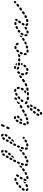

<svg xmlns="http://www.w3.org/2000/svg" viewBox="1568 -2173 919 4099"><g transform="rotate(-90 2027.5 -123.5)"><path d="M318 10Q320 7 321 2Q322 -2 320 -7Q318 -16 310 -20Q302 -25 293 -23Q283 -20 275 -19Q270 -19 266 -17Q262 -15 260 -11Q257 -8 255 -4Q254 1 254 5Q255 10 257 14Q259 17 262 20Q266 23 270 25Q274 26 279 26Q291 25 304 21Q309 20 312 17Q316 14 318 10ZM46 22Q55 18 58 10Q60 6 60 1Q60 -3 58 -7Q57 -12 53 -15Q50 -18 46 -20Q41 -22 38 -25Q33 -33 24 -34Q14 -36 7 -30Q-1 -25 -2 -16Q-4 -7 2 1Q7 8 14 14Q21 19 29 22Q37 25 46 22ZM146 -9Q147 -14 147 -18Q147 -23 145 -27Q143 -31 140 -34Q136 -37 132 -38Q128 -39 123 -39Q119 -39 115 -37Q105 -32 96 -28Q92 -26 88 -23Q85 -20 84 -16Q82 -12 82 -7Q82 -3 84 1Q85 5 89 9Q92 12 96 13Q100 15 105 15Q109 15 113 13Q124 9 135 3Q139 2 142 -2Q144 -5 146 -9ZM402 -49Q400 -53 397 -55Q393 -58 389 -59Q384 -61 380 -60Q376 -59 372 -57Q362 -52 353 -47Q349 -45 346 -42Q343 -38 342 -34Q340 -30 341 -25Q341 -21 343 -17Q347 -9 356 -6Q365 -3 373 -7Q383 -12 394 -18Q402 -23 404 -32Q407 -41 402 -49ZM219 -24Q216 -27 215 -32Q213 -36 214 -40Q215 -52 220 -66Q222 -75 231 -79Q239 -84 248 -81Q252 -79 255 -77Q259 -74 261 -70Q263 -66 263 -61Q264 -57 263 -53Q260 -45 259 -38Q258 -38 257 -37Q248 -33 242 -26Q238 -21 236 -15Q235 -15 235 -15Q234 -15 234 -15Q229 -16 225 -18Q221 -20 219 -24ZM197 -86Q193 -85 190 -82Q181 -76 173 -70Q169 -68 166 -64Q164 -60 163 -56Q162 -51 163 -47Q164 -43 166 -39Q171 -33 178 -30Q185 -28 192 -30Q191 -36 192 -43Q193 -57 198 -73Q200 -80 205 -87Q201 -87 197 -86ZM463 -90Q461 -94 457 -96Q453 -98 449 -99Q444 -100 440 -99Q436 -98 432 -95L429 -93Q421 -88 420 -79Q418 -69 423 -62Q426 -58 430 -56Q433 -53 438 -53Q442 -52 447 -53Q451 -54 455 -56L458 -59Q466 -64 467 -73Q469 -82 463 -90ZM6 -72Q5 -76 5 -81Q6 -85 8 -89Q14 -99 21 -110Q24 -113 27 -116Q31 -118 36 -119Q40 -120 44 -119Q49 -118 52 -115Q60 -110 62 -100Q63 -91 58 -84Q52 -75 47 -67Q45 -62 41 -59Q36 -57 31 -56Q29 -56 27 -57Q23 -57 19 -57Q18 -57 18 -58Q17 -58 16 -58Q13 -60 10 -64Q7 -67 6 -72ZM248 -126Q247 -121 248 -117Q249 -113 252 -109Q255 -105 259 -103Q267 -98 276 -101Q285 -103 289 -111Q292 -115 293 -117Q295 -120 301 -129Q303 -132 304 -137Q305 -141 304 -145Q303 -150 301 -154Q298 -157 295 -160Q287 -165 278 -163Q269 -162 263 -154Q257 -144 255 -141Q253 -138 251 -134Q248 -130 248 -126ZM62 -149Q62 -140 69 -134Q76 -127 85 -127Q94 -127 101 -134Q107 -140 114 -147L116 -149Q123 -156 123 -165Q123 -174 117 -181Q110 -188 101 -188Q91 -188 85 -181L82 -179Q75 -172 68 -165Q62 -159 62 -149ZM304 -214 302 -211Q297 -204 299 -195Q301 -185 309 -180Q317 -175 326 -177Q335 -179 340 -187L342 -190Q349 -201 352 -206Q357 -214 355 -223Q353 -232 345 -237Q341 -239 337 -240Q332 -241 328 -240Q324 -239 320 -236Q316 -233 314 -229Q311 -225 304 -214ZM136 -197Q141 -189 150 -188Q159 -186 167 -191Q176 -197 184 -203Q192 -208 194 -217Q197 -226 192 -234Q187 -242 178 -244Q169 -246 161 -241Q151 -235 141 -228Q133 -223 132 -214Q130 -205 136 -197ZM214 -244Q217 -235 225 -231Q233 -226 242 -228Q252 -231 261 -233Q266 -233 270 -236Q273 -238 276 -242Q279 -245 280 -249Q281 -254 280 -258Q279 -267 271 -273Q264 -278 254 -277Q242 -275 230 -272Q221 -269 217 -261Q212 -253 214 -244Z M668 8Q671 4 671 0Q672 -5 671 -9Q668 -18 660 -23Q652 -27 643 -25Q634 -23 625 -21Q615 -20 610 -12Q605 -5 606 5Q607 9 609 13Q611 17 615 19Q619 22 623 23Q627 24 632 23Q643 21 655 18Q659 17 663 15Q666 12 668 8ZM561 12Q557 11 553 9Q549 7 547 3Q542 -3 539 -10Q535 -18 534 -26Q532 -35 538 -42Q543 -50 552 -52Q561 -53 569 -48Q577 -43 578 -34Q579 -28 582 -24Q584 -22 585 -20Q586 -18 586 -15Q585 -12 584 -9Q583 -3 583 2Q582 4 581 5Q580 6 578 8Q574 10 570 11Q566 13 561 12ZM751 -50Q748 -54 745 -57Q741 -59 737 -61Q733 -62 728 -61Q724 -61 720 -58Q711 -53 702 -49Q694 -44 691 -35Q688 -26 693 -18Q697 -10 706 -7Q715 -4 723 -9Q732 -14 742 -19Q751 -24 753 -33Q755 -42 751 -50ZM808 -90Q806 -94 802 -96Q798 -98 794 -99Q789 -100 785 -99Q781 -98 777 -95H776Q768 -89 767 -80Q765 -71 770 -63Q773 -60 777 -57Q781 -55 785 -54Q789 -53 794 -54Q798 -55 802 -58L803 -59Q811 -64 812 -73Q814 -82 808 -90ZM480 -103Q478 -106 474 -108Q470 -111 466 -112Q461 -112 457 -111Q453 -110 449 -107Q440 -101 432 -95Q424 -90 423 -81Q421 -72 427 -64Q432 -56 441 -55Q450 -53 458 -59Q466 -64 475 -71Q483 -77 484 -86Q486 -95 480 -103ZM560 -75Q569 -73 577 -77Q585 -81 588 -90Q591 -99 594 -109Q596 -114 596 -118Q596 -123 594 -127Q592 -131 588 -134Q585 -137 581 -138Q577 -140 572 -139Q568 -139 564 -137Q560 -135 557 -132Q554 -129 552 -125Q548 -114 545 -104Q542 -95 547 -86Q551 -78 560 -75ZM552 -157Q552 -157 552 -157Q551 -158 551 -158Q545 -165 536 -167Q527 -168 519 -162L503 -149Q496 -143 494 -133Q493 -124 499 -117Q504 -112 510 -109Q517 -107 523 -109Q523 -110 524 -110Q527 -121 531 -132Q534 -140 539 -147Q545 -153 552 -157ZM578 -173Q580 -169 583 -165Q586 -162 590 -160Q598 -156 607 -160Q616 -163 620 -171L628 -191Q632 -199 629 -208Q626 -216 617 -220Q609 -224 600 -221Q591 -218 587 -209L579 -190Q577 -186 577 -181Q577 -177 578 -173ZM628 -242Q636 -237 645 -240Q654 -243 658 -251L668 -270Q672 -278 669 -287Q666 -296 658 -300Q650 -305 641 -302Q632 -299 628 -291L618 -272Q614 -264 617 -255Q620 -246 628 -242ZM750 -340Q747 -343 743 -345Q738 -347 734 -346Q732 -342 730 -338L720 -319Q716 -312 709 -306Q704 -302 699 -300Q699 -298 701 -296Q702 -295 703 -293Q710 -287 719 -287Q728 -286 735 -293L750 -308Q757 -315 757 -324Q757 -333 750 -340ZM659 -335Q660 -330 663 -327Q666 -323 669 -321Q678 -317 687 -319Q696 -322 700 -330L710 -348Q715 -357 712 -366Q710 -375 702 -379Q693 -384 684 -381Q676 -378 671 -370L661 -352Q659 -348 658 -343Q658 -339 659 -335ZM810 -407Q803 -413 794 -412Q784 -411 778 -404Q772 -397 765 -389Q758 -382 759 -373Q759 -363 766 -357Q773 -351 783 -351Q792 -352 798 -359Q806 -367 812 -375Q819 -382 818 -391Q817 -401 810 -407ZM714 -400Q722 -395 731 -397Q740 -400 744 -408L755 -426Q759 -434 757 -443Q755 -452 747 -457Q738 -462 729 -459Q720 -457 716 -449L705 -430Q701 -422 703 -413Q705 -404 714 -400ZM860 -482Q859 -482 859 -482Q859 -482 859 -482Q852 -481 845 -483Q843 -483 842 -483Q838 -482 835 -479Q831 -477 829 -473Q825 -465 819 -456Q814 -449 815 -439Q817 -430 825 -425Q833 -420 842 -422Q851 -424 856 -431Q863 -442 868 -451Q873 -459 870 -468Q868 -477 860 -482ZM758 -478Q762 -475 766 -475Q770 -474 775 -475Q779 -476 783 -479Q786 -482 789 -485Q795 -495 799 -502Q805 -509 803 -519Q802 -528 794 -533Q786 -539 777 -537Q768 -535 763 -528Q757 -520 750 -509Q745 -501 748 -492Q750 -483 758 -478ZM830 -561Q834 -563 838 -563Q843 -563 847 -561Q855 -558 861 -552Q868 -547 873 -539Q878 -531 876 -522Q874 -513 866 -508Q859 -503 850 -505Q840 -507 835 -515Q833 -518 830 -519Q829 -520 827 -520Q826 -521 825 -522Q825 -522 825 -522Q824 -532 819 -539Q817 -541 816 -543Q816 -545 816 -546Q817 -547 817 -549Q819 -553 822 -556Q825 -559 830 -561Z M1013 8Q1016 4 1016 0Q1017 -5 1016 -9Q1013 -18 1005 -23Q997 -27 988 -25Q979 -23 970 -21Q960 -20 955 -12Q950 -5 951 5Q952 9 954 13Q956 17 960 19Q964 22 968 23Q972 24 977 23Q988 21 1000 18Q1004 17 1008 15Q1011 12 1013 8ZM906 12Q902 11 898 9Q894 7 892 3Q887 -3 884 -10Q880 -18 879 -26Q877 -35 883 -42Q888 -50 897 -52Q906 -53 914 -48Q922 -43 923 -34Q924 -28 927 -24Q929 -22 930 -20Q931 -18 931 -15Q930 -12 929 -9Q928 -3 928 2Q927 4 926 5Q925 6 923 8Q919 10 915 11Q911 13 906 12ZM1096 -50Q1093 -54 1090 -57Q1086 -59 1082 -61Q1078 -62 1073 -61Q1069 -61 1065 -58Q1056 -53 1047 -49Q1039 -44 1036 -35Q1033 -26 1038 -18Q1042 -10 1051 -7Q1060 -4 1068 -9Q1077 -14 1087 -19Q1096 -24 1098 -33Q1100 -42 1096 -50ZM1153 -90Q1151 -94 1147 -96Q1143 -98 1139 -99Q1134 -100 1130 -99Q1126 -98 1122 -95H1121Q1113 -89 1112 -80Q1110 -71 1115 -63Q1118 -60 1122 -57Q1126 -55 1130 -54Q1134 -53 1139 -54Q1143 -55 1147 -58L1148 -59Q1156 -64 1157 -73Q1159 -82 1153 -90ZM825 -103Q823 -106 819 -108Q815 -111 811 -112Q806 -112 802 -111Q798 -110 794 -107Q785 -101 777 -95Q769 -90 768 -81Q766 -72 772 -64Q777 -56 786 -55Q795 -53 803 -59Q811 -64 820 -71Q828 -77 829 -86Q831 -95 825 -103ZM905 -75Q914 -73 922 -77Q930 -81 933 -90Q936 -99 939 -109Q941 -114 941 -118Q941 -123 939 -127Q937 -131 933 -134Q930 -137 926 -138Q922 -140 917 -139Q913 -139 909 -137Q905 -135 902 -132Q899 -129 897 -125Q893 -114 890 -104Q887 -95 892 -86Q896 -78 905 -75ZM897 -157Q897 -157 897 -157Q896 -158 896 -158Q890 -165 881 -167Q872 -168 864 -162L848 -149Q841 -143 839 -133Q838 -124 844 -117Q849 -112 855 -109Q862 -107 868 -109Q868 -110 869 -110Q872 -121 876 -132Q879 -140 884 -147Q890 -153 897 -157ZM923 -173Q925 -169 928 -165Q931 -162 935 -160Q943 -156 952 -160Q961 -163 965 -171L973 -191Q977 -199 974 -208Q971 -216 962 -220Q954 -224 945 -221Q936 -218 932 -209L924 -190Q922 -186 922 -181Q922 -177 923 -173ZM973 -242Q981 -237 990 -240Q999 -243 1003 -251L1013 -270Q1017 -278 1014 -287Q1011 -296 1003 -300Q995 -305 986 -302Q977 -299 973 -291L963 -272Q959 -264 962 -255Q965 -246 973 -242ZM1095 -340Q1092 -343 1088 -345Q1083 -347 1079 -346Q1077 -342 1075 -338L1065 -319Q1061 -312 1054 -306Q1049 -302 1044 -300Q1044 -298 1046 -296Q1047 -295 1048 -293Q1055 -287 1064 -287Q1073 -286 1080 -293L1095 -308Q1102 -315 1102 -324Q1102 -333 1095 -340ZM1004 -335Q1005 -330 1008 -327Q1011 -323 1014 -321Q1023 -317 1032 -319Q1041 -322 1045 -330L1055 -348Q1060 -357 1057 -366Q1055 -375 1047 -379Q1038 -384 1029 -381Q1021 -378 1016 -370L1006 -352Q1004 -348 1003 -343Q1003 -339 1004 -335ZM1155 -407Q1148 -413 1139 -412Q1129 -411 1123 -404Q1117 -397 1110 -389Q1103 -382 1104 -373Q1104 -363 1111 -357Q1118 -351 1128 -351Q1137 -352 1143 -359Q1151 -367 1157 -375Q1164 -382 1163 -391Q1162 -401 1155 -407ZM1059 -400Q1067 -395 1076 -397Q1085 -400 1089 -408L1100 -426Q1104 -434 1102 -443Q1100 -452 1092 -457Q1083 -462 1074 -459Q1065 -457 1061 -449L1050 -430Q1046 -422 1048 -413Q1050 -404 1059 -400ZM1205 -482Q1204 -482 1204 -482Q1204 -482 1204 -482Q1197 -481 1190 -483Q1188 -483 1187 -483Q1183 -482 1180 -479Q1176 -477 1174 -473Q1170 -465 1164 -456Q1159 -449 1160 -439Q1162 -430 1170 -425Q1178 -420 1187 -422Q1196 -424 1201 -431Q1208 -442 1213 -451Q1218 -459 1215 -468Q1213 -477 1205 -482ZM1103 -478Q1107 -475 1111 -475Q1115 -474 1120 -475Q1124 -476 1128 -479Q1131 -482 1134 -485Q1140 -495 1144 -502Q1150 -509 1148 -519Q1147 -528 1139 -533Q1131 -539 1122 -537Q1113 -535 1108 -528Q1102 -520 1095 -509Q1090 -501 1093 -492Q1095 -483 1103 -478ZM1175 -561Q1179 -563 1183 -563Q1188 -563 1192 -561Q1200 -558 1206 -552Q1213 -547 1218 -539Q1223 -531 1221 -522Q1219 -513 1211 -508Q1204 -503 1195 -505Q1185 -507 1180 -515Q1178 -518 1175 -519Q1174 -520 1172 -520Q1171 -521 1170 -522Q1170 -522 1170 -522Q1169 -532 1164 -539Q1162 -541 1161 -543Q1161 -545 1161 -546Q1162 -547 1162 -549Q1164 -553 1167 -556Q1170 -559 1175 -561Z M1331 -382Q1339 -378 1348 -381Q1357 -384 1361 -392L1373 -418Q1374 -422 1375 -427Q1375 -431 1373 -435Q1372 -440 1369 -443Q1366 -446 1362 -448Q1358 -450 1353 -450Q1349 -450 1344 -449Q1340 -447 1337 -444Q1334 -441 1332 -437L1320 -412Q1316 -403 1319 -394Q1322 -386 1331 -382ZM1367 -498Q1369 -494 1372 -491Q1375 -487 1379 -485Q1383 -484 1388 -483Q1392 -483 1396 -485Q1401 -486 1404 -489Q1407 -492 1409 -496L1425 -531Q1427 -536 1427 -540Q1428 -544 1426 -549Q1425 -553 1422 -556Q1419 -559 1415 -561Q1406 -565 1397 -562Q1389 -559 1385 -550L1368 -515Q1366 -511 1366 -507Q1366 -502 1367 -498Z M1483 22Q1489 15 1488 5Q1488 1 1486 -3Q1484 -7 1481 -10Q1477 -13 1473 -14Q1469 -16 1464 -15Q1457 -15 1452 -15Q1450 -15 1449 -15Q1445 -15 1440 -14Q1436 -13 1432 -11Q1429 -8 1426 -4Q1424 0 1424 4Q1422 13 1428 21Q1433 28 1442 30Q1447 30 1452 30Q1459 30 1468 30Q1477 29 1483 22ZM1574 -16Q1572 -21 1569 -24Q1567 -28 1563 -30Q1559 -32 1554 -32Q1550 -33 1546 -31Q1536 -29 1527 -26Q1523 -25 1519 -22Q1515 -20 1513 -16Q1511 -12 1510 -8Q1510 -3 1511 1Q1512 5 1515 9Q1517 13 1521 15Q1525 17 1529 18Q1534 18 1538 17Q1548 15 1558 12Q1567 9 1572 1Q1576 -7 1574 -16ZM1654 -52Q1652 -56 1648 -59Q1645 -62 1641 -64Q1636 -65 1632 -65Q1628 -64 1624 -62Q1615 -58 1606 -54Q1598 -50 1594 -41Q1591 -33 1595 -24Q1597 -20 1600 -17Q1603 -14 1607 -12Q1612 -11 1616 -11Q1621 -11 1625 -13Q1634 -17 1644 -22Q1652 -26 1655 -35Q1658 -44 1654 -52ZM1401 -52Q1403 -62 1406 -73Q1408 -82 1416 -87Q1424 -92 1433 -89Q1438 -88 1441 -85Q1445 -83 1447 -79Q1449 -75 1450 -70Q1450 -66 1449 -62Q1447 -52 1445 -44Q1445 -42 1444 -41Q1444 -39 1443 -37Q1439 -37 1435 -36Q1426 -34 1419 -29Q1418 -28 1416 -26Q1413 -28 1410 -30Q1407 -32 1405 -35Q1402 -38 1401 -43Q1400 -47 1401 -52ZM1714 -73Q1715 -78 1714 -82Q1713 -86 1710 -90Q1705 -98 1696 -99Q1687 -101 1679 -95Q1675 -93 1673 -89Q1670 -85 1670 -81Q1669 -76 1670 -72Q1671 -68 1673 -64Q1679 -56 1688 -55Q1697 -53 1705 -58V-59Q1709 -61 1711 -65Q1713 -69 1714 -73ZM1526 -163Q1531 -162 1535 -160Q1538 -158 1541 -154Q1547 -147 1546 -138Q1544 -128 1537 -123Q1529 -117 1520 -110Q1514 -106 1506 -106Q1498 -107 1492 -112Q1492 -112 1492 -112Q1496 -121 1500 -130Q1504 -137 1505 -146Q1505 -150 1504 -154Q1507 -156 1510 -158Q1513 -161 1517 -162Q1522 -163 1526 -163ZM1430 -123Q1432 -119 1435 -116Q1438 -112 1442 -110Q1450 -107 1459 -110Q1468 -113 1472 -122Q1476 -130 1480 -139Q1484 -148 1481 -157Q1478 -165 1470 -169Q1466 -171 1461 -172Q1457 -172 1452 -171Q1448 -169 1445 -166Q1441 -163 1440 -159Q1435 -149 1431 -140Q1429 -136 1429 -132Q1429 -127 1430 -123ZM1597 -221Q1594 -220 1590 -218Q1581 -215 1572 -216Q1569 -216 1567 -216Q1567 -216 1566 -216Q1566 -215 1566 -214Q1562 -208 1556 -201Q1550 -194 1551 -184Q1551 -175 1558 -169Q1566 -163 1575 -164Q1584 -165 1590 -172Q1598 -182 1604 -191Q1609 -199 1607 -208Q1605 -216 1597 -221ZM1469 -204Q1470 -199 1473 -196Q1476 -192 1479 -190Q1487 -185 1497 -187Q1506 -190 1510 -198Q1515 -206 1520 -213Q1526 -220 1524 -230Q1523 -239 1515 -244Q1508 -250 1499 -248Q1489 -247 1484 -239Q1478 -231 1472 -221Q1469 -217 1469 -213Q1468 -208 1469 -204ZM1538 -279Q1541 -282 1545 -284Q1549 -286 1554 -287Q1557 -287 1560 -287Q1566 -287 1573 -285Q1579 -284 1585 -281Q1593 -277 1597 -268Q1600 -259 1596 -251Q1594 -247 1590 -244Q1587 -241 1583 -239Q1578 -238 1574 -238Q1570 -239 1566 -240Q1563 -242 1560 -242Q1559 -242 1558 -242Q1554 -241 1550 -242Q1546 -244 1543 -246Q1541 -248 1540 -250Q1537 -254 1534 -258Q1534 -259 1534 -260Q1533 -261 1533 -262Q1533 -267 1534 -271Q1535 -275 1538 -279Z M1653 271Q1652 271 1652 270Q1648 273 1644 275Q1636 279 1627 280Q1627 281 1626 282Q1625 284 1625 285Q1623 289 1624 294Q1624 298 1626 302Q1628 306 1632 309Q1635 312 1639 314Q1647 316 1654 316Q1664 316 1676 312Q1684 308 1688 299Q1692 291 1688 282Q1686 278 1683 275Q1680 272 1676 270Q1672 268 1667 268Q1663 268 1659 270Q1656 271 1654 271Q1654 271 1653 271Q1653 271 1653 271ZM1704 263Q1708 266 1712 267Q1716 268 1721 268Q1725 267 1729 265Q1733 263 1736 260Q1743 251 1750 242Q1755 234 1754 225Q1752 216 1745 210Q1741 207 1737 206Q1732 205 1728 206Q1724 207 1720 209Q1716 211 1713 215Q1707 224 1701 231Q1695 239 1696 248Q1697 257 1704 263ZM1644 195Q1640 193 1636 193Q1631 192 1627 194Q1623 195 1619 198Q1616 201 1614 205Q1607 217 1603 227Q1600 236 1604 245Q1608 253 1617 256Q1626 259 1634 255Q1643 251 1646 242Q1648 235 1653 226Q1658 218 1655 209Q1652 200 1644 195ZM1747 176Q1749 180 1751 184Q1754 188 1758 190Q1766 195 1775 192Q1784 190 1789 182Q1794 173 1800 163Q1804 155 1802 146Q1799 137 1791 133Q1783 128 1774 130Q1765 133 1761 141Q1755 150 1750 159Q1748 163 1747 167Q1746 172 1747 176ZM1702 126Q1695 119 1686 120Q1676 121 1670 128Q1663 137 1656 145Q1653 148 1652 152Q1650 157 1651 161Q1651 166 1653 170Q1655 173 1659 176Q1666 182 1675 181Q1685 180 1691 173Q1697 166 1704 157Q1710 150 1710 141Q1709 132 1702 126ZM1793 81 1799 71Q1807 70 1815 67Q1822 63 1828 57L1833 52Q1833 52 1833 52Q1834 52 1834 52Q1842 57 1845 66Q1848 74 1843 83L1833 102Q1831 106 1828 109Q1824 112 1820 113Q1816 114 1811 114Q1807 114 1803 111Q1797 108 1794 103Q1791 97 1791 90Q1792 86 1793 82Q1793 82 1793 82Q1793 81 1793 81ZM1764 59Q1757 53 1748 53Q1738 54 1732 60L1717 76Q1711 83 1711 92Q1711 102 1718 108Q1725 114 1734 114Q1744 114 1750 107L1765 91Q1771 84 1771 75Q1770 66 1764 59ZM1833 10Q1833 5 1831 1Q1829 -3 1826 -6Q1819 -13 1810 -12Q1801 -12 1794 -5L1780 10Q1773 17 1773 26Q1774 36 1780 42Q1787 48 1796 48Q1806 48 1812 41L1827 26Q1830 22 1832 18Q1833 14 1833 10ZM2105 26Q2108 23 2109 19Q2111 15 2111 10Q2110 1 2103 -5Q2096 -12 2087 -11Q2075 -11 2062 -10Q2052 -10 2046 -3Q2040 4 2040 13Q2040 17 2042 21Q2044 26 2047 29Q2050 32 2054 33Q2058 35 2063 35Q2077 34 2089 34Q2094 34 2098 32Q2102 30 2105 26ZM2004 29Q2007 26 2009 22Q2011 18 2011 13Q2012 4 2006 -3Q2000 -10 1991 -11Q1978 -12 1967 -14Q1958 -15 1950 -10Q1943 -4 1941 5Q1940 9 1941 14Q1942 18 1945 22Q1948 25 1951 28Q1955 30 1960 31Q1973 33 1987 34Q1992 34 1996 33Q2000 32 2004 29ZM2205 11Q2208 8 2209 3Q2209 -1 2208 -5Q2208 -10 2205 -14Q2202 -17 2199 -20Q2195 -22 2190 -23Q2186 -24 2182 -23Q2170 -20 2158 -18Q2153 -17 2149 -15Q2146 -13 2143 -9Q2140 -5 2139 -1Q2138 3 2139 8Q2140 17 2148 22Q2155 28 2165 26Q2178 24 2191 21Q2196 20 2199 18Q2203 15 2205 11ZM1899 7Q1904 6 1907 3Q1911 1 1913 -3Q1918 -11 1916 -20Q1914 -29 1906 -34Q1897 -40 1890 -47Q1887 -50 1883 -52Q1879 -53 1874 -53Q1870 -54 1866 -52Q1862 -50 1858 -47Q1852 -41 1852 -31Q1851 -22 1858 -15Q1868 -4 1882 4Q1886 6 1891 7Q1895 8 1899 7ZM2301 -27Q2302 -31 2302 -36Q2302 -40 2300 -44Q2296 -52 2287 -55Q2278 -58 2270 -54Q2258 -48 2247 -44Q2243 -42 2240 -39Q2237 -35 2235 -31Q2234 -27 2234 -23Q2234 -18 2236 -14Q2239 -5 2248 -2Q2257 1 2265 -2Q2278 -8 2290 -14Q2294 -16 2297 -19Q2300 -23 2301 -27ZM2086 -34Q2086 -39 2088 -43Q2091 -48 2095 -51Q2103 -57 2110 -63Q2117 -69 2126 -69Q2136 -68 2142 -61Q2146 -57 2147 -50Q2148 -44 2146 -38Q2142 -37 2138 -35Q2130 -30 2125 -22Q2123 -20 2122 -18Q2120 -20 2118 -22Q2111 -28 2103 -31Q2094 -34 2086 -34ZM2372 -73Q2373 -77 2372 -82Q2371 -86 2368 -90Q2363 -97 2354 -99Q2345 -101 2337 -95L2330 -90Q2326 -88 2324 -84Q2321 -80 2320 -76Q2320 -71 2320 -67Q2321 -63 2324 -59Q2329 -51 2338 -50Q2348 -48 2355 -53L2363 -59Q2367 -61 2369 -65Q2371 -69 2372 -73ZM1740 -83Q1741 -87 1741 -92Q1741 -96 1739 -100Q1734 -109 1726 -112Q1717 -115 1708 -110L1682 -97Q1678 -95 1675 -92Q1672 -88 1671 -84Q1669 -80 1670 -75Q1670 -71 1672 -67Q1676 -59 1685 -56Q1694 -53 1702 -57L1729 -70Q1733 -72 1736 -76Q1738 -79 1740 -83ZM2148 -94Q2149 -90 2151 -86Q2154 -82 2158 -80Q2165 -75 2175 -77Q2184 -78 2189 -86Q2195 -96 2201 -106Q2205 -115 2203 -123Q2200 -132 2192 -137Q2188 -139 2183 -139Q2179 -140 2175 -139Q2170 -137 2167 -134Q2163 -132 2161 -128Q2157 -119 2151 -111Q2149 -107 2148 -103Q2147 -98 2148 -94ZM1950 -105 1951 -107Q1954 -110 1956 -114Q1957 -118 1957 -123Q1957 -127 1955 -131Q1953 -135 1950 -138Q1943 -145 1934 -144Q1924 -144 1918 -137L1916 -135L1904 -121Q1897 -114 1898 -105Q1898 -96 1905 -89Q1912 -83 1921 -83Q1931 -84 1937 -91ZM1832 -152Q1827 -160 1818 -163Q1809 -165 1801 -160Q1789 -153 1776 -146Q1768 -141 1765 -132Q1763 -124 1767 -115Q1772 -107 1781 -105Q1789 -102 1798 -107Q1811 -114 1824 -121Q1832 -126 1834 -135Q1837 -144 1832 -152ZM2021 -184Q2022 -189 2020 -193Q2019 -197 2016 -200Q2010 -207 2000 -208Q1991 -209 1984 -202Q1976 -195 1968 -187Q1961 -181 1961 -172Q1960 -162 1967 -156Q1970 -152 1974 -151Q1978 -149 1982 -149Q1987 -148 1991 -150Q1995 -152 1998 -155Q2006 -162 2014 -169Q2017 -172 2019 -176Q2021 -180 2021 -184ZM1919 -214Q1913 -220 1905 -221Q1896 -222 1889 -217Q1877 -209 1865 -200Q1858 -195 1856 -186Q1854 -177 1859 -169Q1864 -163 1871 -160Q1878 -158 1886 -161Q1887 -167 1889 -172L1898 -192Q1901 -200 1907 -206Q1913 -211 1919 -214ZM2201 -160Q2210 -160 2217 -167Q2223 -173 2223 -183Q2223 -196 2221 -208Q2220 -213 2217 -216Q2215 -220 2211 -223Q2207 -225 2203 -226Q2199 -227 2194 -226Q2185 -224 2180 -216Q2175 -208 2177 -199Q2178 -191 2178 -182Q2178 -173 2185 -166Q2192 -160 2201 -160ZM2092 -249Q2090 -253 2086 -256Q2083 -259 2078 -260Q2074 -261 2070 -261Q2065 -260 2061 -258Q2052 -253 2041 -246Q2038 -244 2035 -240Q2033 -237 2032 -232Q2031 -228 2032 -223Q2032 -219 2035 -215Q2037 -212 2041 -209Q2045 -206 2049 -206Q2053 -205 2058 -205Q2062 -206 2066 -209Q2075 -214 2083 -219Q2091 -223 2094 -232Q2096 -241 2092 -249ZM1947 -246 1956 -265Q1959 -274 1968 -277Q1977 -280 1985 -276Q1994 -273 1997 -264Q2000 -255 1996 -247L1989 -229Q1986 -229 1984 -228Q1976 -225 1969 -219Q1966 -217 1964 -214Q1962 -214 1961 -215Q1959 -215 1958 -216Q1949 -220 1946 -229Q1943 -237 1947 -246ZM2138 -237H2137Q2128 -237 2121 -243Q2115 -250 2115 -259Q2115 -269 2121 -275Q2128 -282 2137 -282H2138Q2153 -282 2166 -277Q2175 -274 2179 -266Q2183 -257 2180 -249Q2179 -247 2178 -246Q2178 -244 2177 -243Q2175 -242 2174 -242Q2170 -239 2166 -235Q2162 -234 2159 -234Q2155 -234 2151 -235Q2145 -237 2138 -237Z M2626 -14Q2624 -18 2621 -21Q2618 -24 2613 -26Q2609 -27 2605 -27Q2600 -27 2596 -25Q2588 -22 2580 -20Q2575 -19 2572 -16Q2568 -13 2566 -10Q2563 -6 2563 -1Q2562 3 2563 7Q2565 16 2573 21Q2581 26 2590 24Q2602 21 2614 16Q2623 12 2626 4Q2630 -5 2626 -14ZM2522 13Q2518 13 2513 12Q2509 11 2505 8Q2494 0 2486 -12Q2480 -20 2482 -29Q2483 -38 2491 -44Q2495 -46 2499 -47Q2503 -48 2508 -47Q2512 -47 2516 -44Q2520 -42 2522 -38Q2527 -32 2532 -28Q2537 -24 2539 -20Q2541 -15 2541 -10Q2541 -7 2540 -4Q2540 -3 2540 -2Q2539 0 2539 1Q2538 3 2537 4Q2534 7 2530 10Q2526 12 2522 13ZM2697 -64Q2697 -69 2694 -73Q2692 -77 2689 -79Q2681 -85 2672 -84Q2663 -83 2657 -75Q2651 -68 2644 -61Q2638 -54 2638 -44Q2639 -35 2645 -29Q2649 -26 2653 -24Q2657 -22 2661 -23Q2666 -23 2670 -25Q2674 -26 2677 -30Q2685 -38 2693 -48Q2695 -51 2696 -56Q2698 -60 2697 -64ZM2390 -105Q2388 -109 2384 -111Q2380 -114 2376 -114Q2371 -115 2367 -114Q2362 -113 2359 -111L2337 -95Q2333 -93 2331 -89Q2329 -85 2328 -81Q2327 -76 2328 -72Q2329 -68 2332 -64Q2337 -56 2346 -55Q2355 -53 2363 -59L2385 -74Q2392 -79 2394 -88Q2395 -97 2390 -105ZM2468 -94Q2470 -106 2472 -118Q2474 -127 2482 -132Q2490 -137 2499 -135Q2508 -133 2513 -125Q2518 -117 2516 -108Q2514 -98 2513 -89Q2513 -84 2511 -81Q2508 -77 2505 -74Q2503 -72 2501 -71Q2498 -70 2496 -69Q2495 -69 2495 -69Q2493 -69 2491 -69Q2490 -69 2488 -69Q2479 -70 2473 -77Q2467 -84 2468 -94ZM2718 -102Q2713 -100 2709 -99Q2705 -99 2700 -101Q2692 -104 2688 -112Q2683 -121 2687 -129Q2688 -133 2689 -136Q2690 -135 2692 -135Q2703 -134 2715 -132Q2723 -132 2732 -134Q2733 -135 2735 -135Q2733 -125 2729 -114Q2728 -110 2725 -107Q2722 -104 2718 -102ZM2470 -151Q2473 -152 2476 -154Q2475 -156 2474 -159Q2473 -161 2472 -164Q2466 -171 2457 -173Q2448 -174 2440 -169L2419 -153Q2411 -148 2410 -139Q2408 -129 2414 -122Q2416 -118 2420 -116Q2424 -113 2428 -113Q2433 -112 2437 -113Q2441 -114 2445 -117L2450 -120Q2450 -121 2450 -123Q2452 -131 2457 -138Q2462 -146 2470 -151ZM2897 -155Q2900 -158 2902 -162Q2903 -166 2904 -171Q2904 -180 2897 -187Q2890 -193 2881 -193L2879 -194Q2874 -194 2870 -192Q2866 -190 2863 -187Q2860 -184 2858 -180Q2856 -176 2856 -171Q2856 -167 2858 -162Q2860 -158 2863 -155Q2866 -152 2870 -150Q2874 -149 2879 -149H2881Q2885 -148 2890 -150Q2894 -152 2897 -155ZM2825 -156Q2828 -159 2830 -163Q2832 -167 2832 -171Q2833 -181 2826 -187Q2820 -194 2811 -194L2789 -195Q2784 -195 2780 -194Q2776 -192 2773 -189Q2770 -186 2768 -182Q2766 -178 2766 -173Q2765 -164 2772 -157Q2778 -151 2787 -150L2809 -149Q2814 -149 2818 -151Q2822 -152 2825 -156ZM2509 -157Q2517 -152 2526 -154Q2535 -156 2540 -164Q2545 -172 2551 -179Q2557 -186 2556 -196Q2555 -205 2548 -211Q2541 -217 2532 -216Q2522 -215 2517 -208Q2509 -198 2502 -188Q2497 -180 2499 -171Q2501 -162 2509 -157ZM2742 -175Q2742 -179 2741 -184Q2739 -188 2737 -192Q2734 -195 2730 -197Q2726 -199 2721 -200Q2711 -201 2701 -202Q2696 -203 2692 -201Q2688 -200 2684 -198Q2680 -195 2678 -191Q2676 -187 2675 -183Q2674 -173 2680 -166Q2686 -159 2695 -157Q2705 -156 2717 -155Q2726 -154 2733 -160Q2741 -166 2742 -175ZM2639 -174Q2644 -176 2647 -179Q2650 -183 2651 -187Q2655 -195 2651 -204Q2647 -212 2639 -216Q2630 -219 2625 -223Q2617 -229 2608 -227Q2599 -226 2593 -218Q2588 -211 2589 -202Q2591 -192 2598 -187Q2608 -180 2622 -174Q2626 -172 2631 -172Q2635 -172 2639 -174ZM2687 -246Q2688 -247 2689 -248Q2690 -248 2691 -249Q2699 -254 2708 -252Q2717 -250 2722 -242Q2729 -232 2733 -220Q2729 -222 2724 -222Q2713 -223 2704 -224Q2695 -225 2687 -223Q2684 -223 2682 -222Q2681 -225 2681 -228Q2680 -230 2681 -233Q2685 -238 2687 -245Q2687 -245 2687 -246ZM2617 -279Q2629 -282 2644 -282Q2653 -283 2660 -276Q2667 -270 2667 -261Q2667 -251 2661 -245Q2655 -238 2645 -237Q2640 -239 2638 -241Q2631 -246 2623 -248Q2614 -251 2605 -249Q2603 -249 2602 -249Q2602 -249 2602 -250Q2602 -250 2601 -251Q2599 -260 2604 -268Q2608 -276 2617 -279Z M3012 21Q3015 18 3017 14Q3019 10 3019 6Q3019 -4 3012 -10Q3006 -17 2996 -17Q2987 -17 2978 -18Q2974 -19 2970 -18Q2965 -17 2962 -14Q2958 -11 2956 -7Q2954 -4 2953 1Q2952 10 2957 18Q2963 25 2972 26Q2983 28 2996 28Q3001 28 3005 26Q3009 25 3012 21ZM3104 -1Q3106 -5 3106 -9Q3107 -14 3106 -18Q3103 -27 3095 -31Q3086 -36 3078 -33Q3068 -30 3058 -28Q3049 -25 3044 -17Q3040 -9 3042 0Q3043 4 3046 8Q3048 11 3052 13Q3056 16 3061 16Q3065 17 3069 16Q3080 13 3090 10Q3095 9 3098 6Q3102 3 3104 -1ZM2901 -27Q2898 -39 2898 -53V-54Q2898 -59 2900 -63Q2901 -67 2904 -70Q2908 -73 2912 -75Q2916 -77 2920 -77Q2925 -77 2929 -75Q2933 -73 2936 -70Q2939 -67 2941 -63Q2943 -58 2943 -54V-53Q2943 -45 2944 -40Q2945 -37 2945 -34Q2945 -32 2945 -29Q2940 -24 2936 -18Q2935 -16 2934 -14Q2933 -13 2932 -13Q2930 -12 2929 -12Q2920 -9 2912 -14Q2904 -18 2901 -27ZM3188 -53Q3184 -61 3175 -64Q3167 -67 3158 -63Q3149 -59 3140 -55Q3136 -54 3133 -50Q3129 -47 3128 -43Q3126 -39 3126 -35Q3126 -30 3128 -26Q3129 -22 3133 -19Q3136 -15 3140 -14Q3144 -12 3149 -12Q3153 -12 3157 -14Q3167 -18 3177 -23Q3186 -27 3189 -35Q3192 -44 3188 -53ZM3250 -73Q3251 -77 3250 -82Q3249 -86 3246 -90Q3241 -98 3232 -99Q3223 -101 3215 -95Q3207 -90 3205 -81Q3204 -71 3209 -64Q3212 -60 3215 -58Q3219 -55 3223 -54Q3228 -54 3232 -55Q3237 -56 3240 -58L3241 -59Q3245 -61 3247 -65Q3249 -69 3250 -73ZM2928 -99Q2932 -98 2937 -98Q2941 -98 2945 -100Q2950 -101 2953 -104Q2956 -108 2958 -112Q2961 -121 2965 -130Q2970 -138 2966 -147Q2963 -156 2955 -160Q2947 -164 2938 -161Q2929 -158 2925 -149Q2920 -139 2916 -129Q2912 -120 2916 -111Q2920 -103 2928 -99ZM2928 -181Q2928 -181 2928 -181Q2928 -181 2928 -181Q2925 -190 2917 -195Q2909 -199 2900 -196Q2890 -194 2881 -194Q2872 -193 2865 -187Q2859 -180 2859 -171Q2859 -162 2865 -155Q2872 -149 2881 -149Q2891 -149 2901 -150Q2903 -155 2905 -159Q2908 -167 2915 -173Q2921 -178 2928 -181ZM2959 -195Q2959 -191 2962 -187Q2964 -183 2967 -180Q2975 -174 2984 -175Q2993 -176 2999 -183Q3005 -191 3011 -198Q3018 -204 3018 -214Q3018 -223 3011 -229Q3004 -236 2995 -236Q2986 -236 2979 -229Q2971 -221 2964 -212Q2961 -208 2960 -204Q2959 -200 2959 -195ZM3136 -249Q3140 -248 3144 -245Q3148 -243 3150 -239Q3154 -234 3157 -228Q3159 -224 3161 -220Q3162 -219 3162 -219Q3166 -211 3164 -203Q3162 -194 3154 -189Q3147 -184 3138 -186Q3128 -188 3123 -196Q3122 -197 3121 -201Q3119 -204 3118 -206Q3116 -210 3113 -213Q3111 -217 3110 -220Q3109 -224 3109 -228Q3114 -234 3116 -241Q3116 -242 3116 -243Q3117 -243 3117 -244Q3118 -244 3119 -245Q3122 -247 3127 -248Q3131 -249 3136 -249ZM3032 -261Q3030 -257 3030 -252Q3029 -248 3031 -244Q3033 -235 3042 -230Q3050 -226 3059 -229Q3067 -231 3074 -232Q3084 -232 3090 -239Q3096 -246 3095 -256Q3095 -265 3087 -271Q3080 -277 3071 -277Q3058 -276 3046 -272Q3041 -270 3038 -268Q3034 -265 3032 -261Z M3424 15Q3427 11 3427 6Q3428 2 3427 -2Q3424 -11 3416 -16Q3408 -21 3399 -19Q3390 -16 3382 -16Q3373 -15 3367 -8Q3361 0 3362 9Q3362 13 3364 17Q3366 21 3370 24Q3373 27 3377 28Q3382 30 3386 29Q3398 28 3410 25Q3415 24 3418 21Q3422 18 3424 15ZM3671 -12Q3669 -16 3667 -20Q3664 -23 3660 -25Q3656 -28 3651 -28Q3647 -28 3643 -27Q3633 -24 3624 -22Q3619 -21 3616 -18Q3612 -16 3610 -12Q3607 -8 3606 -4Q3606 1 3607 5Q3609 14 3617 19Q3624 24 3634 22Q3644 19 3656 16Q3665 13 3669 5Q3673 -3 3671 -12ZM3560 21Q3564 21 3569 20Q3573 18 3576 15Q3579 12 3581 8Q3585 0 3582 -9Q3579 -18 3570 -22Q3566 -24 3564 -27Q3562 -30 3558 -33Q3554 -36 3550 -37Q3546 -38 3541 -37Q3537 -36 3533 -34Q3525 -29 3523 -20Q3521 -11 3526 -3Q3530 4 3537 10Q3544 16 3551 19Q3556 21 3560 21ZM3315 2Q3311 0 3309 -4Q3306 -7 3304 -12Q3302 -22 3302 -34Q3302 -37 3302 -40Q3302 -49 3309 -56Q3316 -62 3325 -62Q3334 -61 3341 -54Q3347 -47 3347 -38Q3347 -36 3347 -34Q3347 -28 3348 -24Q3348 -23 3348 -22Q3348 -22 3348 -21Q3343 -14 3341 -6Q3340 -3 3339 0Q3338 1 3336 2Q3334 3 3332 4Q3328 5 3324 4Q3319 4 3315 2ZM3462 -3Q3453 -5 3448 -13Q3446 -17 3445 -21Q3444 -26 3445 -30Q3446 -34 3449 -38Q3451 -42 3455 -44Q3463 -49 3472 -55Q3475 -58 3480 -59Q3484 -60 3488 -60Q3493 -59 3497 -57Q3500 -54 3503 -51Q3505 -48 3506 -45Q3507 -42 3507 -39Q3503 -33 3501 -25Q3501 -23 3500 -21Q3500 -20 3499 -20Q3499 -20 3498 -19Q3489 -12 3479 -6Q3472 -1 3462 -3ZM3752 -51Q3750 -55 3747 -58Q3743 -60 3739 -62Q3735 -63 3730 -63Q3726 -62 3722 -60Q3713 -55 3703 -51Q3699 -49 3696 -46Q3693 -43 3692 -38Q3690 -34 3691 -30Q3691 -25 3693 -21Q3697 -13 3706 -10Q3714 -6 3723 -10Q3733 -15 3743 -20Q3751 -25 3754 -34Q3756 -42 3752 -51ZM3815 -73Q3816 -78 3815 -82Q3814 -86 3811 -90Q3806 -98 3797 -99Q3788 -101 3780 -95L3778 -94Q3775 -92 3772 -88Q3770 -84 3769 -80Q3768 -75 3769 -71Q3770 -66 3773 -63Q3778 -55 3787 -54Q3796 -52 3804 -57L3806 -59Q3810 -61 3812 -65Q3814 -69 3815 -73ZM3246 -62 3258 -71Q3266 -76 3268 -85Q3269 -94 3264 -102Q3259 -110 3250 -111Q3241 -113 3233 -108L3221 -99L3215 -95Q3208 -90 3206 -81Q3204 -72 3210 -64Q3212 -60 3216 -58Q3220 -56 3224 -55Q3228 -54 3233 -55Q3237 -56 3241 -59ZM3535 -90Q3540 -99 3546 -110Q3551 -118 3560 -120Q3569 -123 3577 -118Q3581 -116 3584 -112Q3586 -109 3587 -104Q3589 -100 3588 -96Q3587 -91 3585 -87Q3580 -78 3576 -70Q3573 -66 3570 -63Q3567 -60 3562 -59Q3561 -58 3560 -58Q3559 -58 3558 -58Q3557 -58 3555 -59Q3550 -60 3546 -60Q3546 -60 3545 -60Q3545 -60 3545 -60Q3537 -64 3534 -73Q3531 -82 3535 -90ZM3323 -98Q3324 -94 3326 -90Q3329 -87 3333 -85Q3337 -82 3341 -82Q3346 -81 3350 -82Q3354 -84 3358 -86Q3362 -89 3364 -93Q3368 -101 3374 -109Q3377 -112 3378 -117Q3379 -121 3378 -125Q3378 -130 3375 -134Q3373 -137 3369 -140Q3362 -146 3353 -144Q3343 -143 3338 -135Q3331 -125 3325 -115Q3323 -112 3322 -107Q3321 -103 3323 -98ZM3320 -160Q3314 -160 3309 -157L3291 -146Q3283 -141 3281 -132Q3279 -123 3284 -115Q3286 -111 3290 -108Q3294 -106 3298 -105Q3298 -105 3299 -105Q3299 -105 3299 -105Q3299 -108 3300 -111Q3301 -119 3305 -127Q3312 -138 3320 -149Q3324 -154 3330 -159Q3325 -161 3320 -160ZM3593 -183 3584 -169Q3581 -165 3581 -161Q3580 -157 3581 -152Q3581 -148 3584 -144Q3586 -140 3590 -138Q3598 -133 3607 -135Q3616 -136 3621 -144L3631 -158L3633 -162Q3638 -170 3637 -179Q3635 -188 3627 -193Q3623 -196 3619 -196Q3614 -197 3610 -196Q3606 -196 3602 -193Q3598 -191 3596 -187ZM3381 -173Q3381 -169 3382 -165Q3383 -160 3386 -157Q3389 -154 3393 -151Q3397 -149 3402 -149Q3406 -148 3410 -150Q3415 -151 3418 -154Q3426 -160 3434 -166Q3441 -172 3443 -181Q3444 -190 3439 -198Q3433 -205 3424 -207Q3415 -208 3407 -203Q3398 -196 3389 -189Q3386 -186 3384 -182Q3382 -178 3381 -173ZM3459 -210Q3463 -202 3472 -199Q3481 -196 3489 -200Q3499 -205 3508 -209Q3516 -213 3519 -221Q3523 -230 3519 -239Q3515 -247 3506 -250Q3498 -254 3489 -250Q3479 -245 3469 -240Q3461 -236 3458 -227Q3455 -218 3459 -210ZM3631 -243Q3631 -244 3631 -244L3634 -249Q3639 -257 3648 -260Q3657 -262 3665 -258Q3673 -253 3676 -244Q3678 -235 3674 -227Q3670 -220 3666 -213Q3663 -209 3659 -206Q3655 -203 3650 -202Q3645 -208 3639 -212Q3633 -216 3625 -218Q3624 -223 3624 -227Q3625 -232 3627 -236Q3629 -240 3631 -243Q3631 -243 3631 -243ZM3541 -247Q3542 -243 3545 -239Q3548 -235 3551 -233Q3555 -231 3560 -230Q3564 -229 3568 -230Q3578 -232 3587 -233Q3596 -234 3602 -241Q3608 -249 3607 -258Q3606 -267 3599 -273Q3591 -279 3582 -278Q3571 -277 3558 -274Q3549 -272 3544 -264Q3539 -256 3541 -247Z M3837 -87Q3837 -91 3836 -96Q3835 -100 3833 -104Q3830 -108 3826 -110Q3823 -112 3818 -113Q3814 -114 3809 -113Q3805 -112 3801 -109L3780 -94Q3776 -91 3774 -88Q3772 -84 3771 -79Q3770 -75 3771 -71Q3772 -66 3775 -63Q3777 -59 3781 -57Q3785 -54 3789 -53Q3794 -53 3798 -54Q3802 -55 3806 -57L3827 -72Q3831 -75 3833 -79Q3836 -83 3837 -87ZM3914 -163Q3911 -166 3907 -169Q3903 -171 3899 -172Q3894 -172 3890 -171Q3886 -170 3882 -167L3861 -152Q3853 -146 3852 -137Q3851 -128 3856 -121Q3859 -117 3863 -115Q3866 -112 3871 -112Q3875 -111 3880 -112Q3884 -113 3888 -116L3909 -131Q3916 -137 3918 -146Q3919 -155 3914 -163ZM3992 -225Q3986 -232 3977 -233Q3967 -234 3960 -228Q3951 -220 3940 -212Q3933 -206 3932 -197Q3931 -187 3936 -180Q3942 -173 3951 -172Q3961 -171 3968 -177Q3979 -185 3989 -193Q3996 -199 3997 -208Q3998 -218 3992 -225ZM4050 -280Q4047 -283 4042 -285Q4038 -287 4034 -286Q4029 -286 4025 -285Q4021 -283 4018 -280Q4016 -278 4014 -276Q4007 -269 4007 -260Q4007 -250 4014 -244Q4020 -237 4029 -237Q4039 -237 4045 -244Q4048 -246 4050 -248Q4057 -255 4056 -264Q4056 -274 4050 -280Z"/></g></svg>

Font: FRB American Cursive Guidelines Dashed Extrabold
Style: Bold Italic
Weight: 800
Italic angle: -25°
Version: Version 2.0;Modular Font Editor K font №1